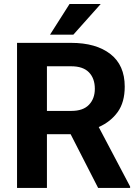

<svg xmlns="http://www.w3.org/2000/svg" viewBox="-20 -921 681 941"><path d="M460.9 0 326.2 -263.2H210V0H63.5V-710.9H328.6Q450.7 -710.9 521 -656.2Q591.3 -601.6 591.3 -496.6Q591.3 -419.9 556.9 -372.1Q522.5 -324.2 463.9 -298.3L617.7 -6.8V0ZM328.6 -596.2H210V-377.4H329.6Q387.2 -377.4 416 -407.5Q444.8 -437.5 444.8 -485.8Q444.8 -536.6 416 -566.4Q387.2 -596.2 328.6 -596.2ZM225.1 -751 320.8 -901.4H473.6L339.4 -751Z"/></svg>

Font: Vazirmatn FD
Style: Bold
Weight: 700
Designer: Saber Rastikerdar
Foundry: Saber Rastikerdar
Version: Version 33.001